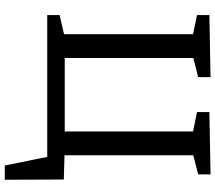

<svg xmlns="http://www.w3.org/2000/svg" viewBox="-70 -670 922 823"><g transform="rotate(90 391.5 -259.0)"><path d="M690 182 653 0H45V-53L127 -72V-625L45 -642V-695L311 -700V-647L229 -626V-75H544V-625L461 -642V-695L728 -700V-647L646 -626V-74L750 -71L751 182Z"/></g></svg>

Font: Bitter Medium
Style: Regular
Weight: 500
Designer: Sol Matas, and Bitter project Authors
Foundry: Sol Matas
Version: Version 2.001